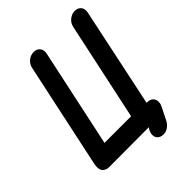

<svg xmlns="http://www.w3.org/2000/svg" viewBox="-235 -850 1061 1061"><g transform="rotate(-45 295.0 -320.0)"><path d="M65 10Q44 9 30 -6Q16 -21 23 -60L155 -678Q160 -703 179.5 -719Q199 -735 224 -735Q247 -735 260 -719Q273 -703 268 -678L145 -103H353L476 -678Q481 -703 501 -719Q521 -735 544 -735Q569 -735 581.5 -719Q594 -703 589 -678L466 -95H470Q496 -95 508.5 -79.5Q521 -64 516 -38Q515 -35 514 -31.5Q513 -28 509 -23L511 -24L472 54Q461 73 444.5 84Q428 95 410 95Q384 95 371.5 79.5Q359 64 364 39Q365 36 367 32L368 27L379 9Z"/></g></svg>

Font: VDS
Style: Bold Italic
Weight: 700
Designer: artmaker
Foundry: artmaker
Version: Version 1.000 2009 initial release